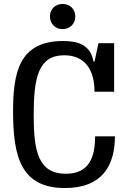

<svg xmlns="http://www.w3.org/2000/svg" viewBox="-20 -938 644 969"><path d="M304 -659C407 -659 457 -588 457 -475H556V-720H477L457 -627H452C437 -711 376 -731 298 -731C76 -731 46 -571 46 -375C46 -145 87 11 308 11C496 11 560 -103 560 -250H460C460 -146 431 -61 312 -61C171 -61 150 -180 150 -357C150 -547 174 -659 304 -659ZM296 -791C333 -791 360 -818 360 -855C360 -892 333 -918 296 -918C259 -918 232 -892 232 -855C232 -818 259 -791 296 -791Z"/></svg>

Font: Hermeneus One
Style: Regular
Weight: 400
Designer: Rodrigo Fuenzalida, Pablo Impallari
Foundry: Pablo Impallari, Rodrigo Fuenzalida
Version: Version 1.002